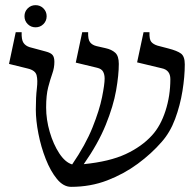

<svg xmlns="http://www.w3.org/2000/svg" viewBox="-20 -710 762 745"><path d="M256 15Q226 15 201 -15.5Q176 -46 157.5 -93Q139 -140 129 -191.5Q119 -243 119 -285Q119 -334 123 -366.5Q127 -399 122 -418Q117 -437 88 -444L15 -462L41 -585H64Q63 -556 71 -544Q79 -532 95 -527L158 -510Q177 -505 184 -496.5Q191 -488 191 -470Q191 -447 183 -424.5Q175 -402 167 -371.5Q159 -341 159 -293Q159 -246 173 -198Q187 -150 210 -115Q233 -80 260 -72Q312 -148 339 -215.5Q366 -283 376 -333Q386 -383 386 -405Q386 -421 380 -432Q374 -443 357 -447L274 -467L299 -585H322Q321 -557 329.5 -546Q338 -535 355 -531L390 -523Q413 -518 427 -505.5Q441 -493 441 -462Q441 -419 430.5 -359Q420 -299 390.5 -226Q361 -153 305 -73Q405 -83 467.5 -112Q530 -141 570 -185Q603 -221 622 -279.5Q641 -338 641 -403Q641 -438 608 -445L512 -468L537 -585H560Q559 -557 567 -547.5Q575 -538 591 -533L633 -522Q668 -513 682.5 -502Q697 -491 697 -460Q697 -413 688 -357Q679 -301 659.5 -248.5Q640 -196 607 -159Q568 -114 514.5 -74.5Q461 -35 396 -10Q331 15 256 15ZM118 -604Q100 -604 87.5 -616.5Q75 -629 75 -647Q75 -665 87.5 -677.5Q100 -690 118 -690Q136 -690 148.5 -677.5Q161 -665 161 -647Q161 -629 148.5 -616.5Q136 -604 118 -604Z"/></svg>

Font: Bona Nova
Style: Regular
Weight: 400
Designer: Mateusz Machalski
Foundry: Capitalics
Version: Version 4.001; ttfautohint (v1.8.3)